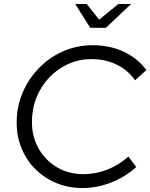

<svg xmlns="http://www.w3.org/2000/svg" viewBox="-20 -937 758 968"><path d="M396 11Q325 11 264.5 -14Q204 -39 159 -83.5Q114 -128 89 -188.5Q64 -249 64 -319Q64 -399 94 -469.5Q124 -540 176.5 -594Q229 -648 298.5 -678.5Q368 -709 446 -709Q533 -709 602.5 -677Q672 -645 718 -584L661 -532Q626 -583 568.5 -611Q511 -639 442 -639Q379 -639 324.5 -614.5Q270 -590 228.5 -546.5Q187 -503 164 -445.5Q141 -388 141 -322Q141 -247 175 -187.5Q209 -128 267.5 -93.5Q326 -59 401 -59Q463 -59 522.5 -82.5Q582 -106 627 -148L667 -95Q610 -44 539.5 -16.5Q469 11 396 11ZM435 -797 359 -917H417L480 -838L577 -917H641L514 -797Z"/></svg>

Font: Red Hat Display VF
Style: Italic
Weight: 300
Italic angle: -12°
Designer: Pentagram, MCKL
Foundry: Pentagram, MCKL
Version: Version 1.010